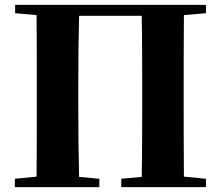

<svg xmlns="http://www.w3.org/2000/svg" viewBox="-20 -767 904 787"><path d="M824.2 -712.9 733.9 -705.1Q732.9 -603 732.9 -395V-351.1Q732.9 -146 733.9 -43L824.2 -34.2V0H477.1V-34.2L561 -42Q563 -143.1 563 -365.2V-395Q563 -601.1 561 -702.1H304.2Q300.8 -584.5 300.8 -395V-365.2Q300.8 -163.1 304.2 -42L387.2 -34.2V0H41V-34.2L129.9 -43Q130.9 -144 130.9 -351.1V-395Q130.9 -602.1 129.9 -705.1L42 -712.9V-747.1H824.2Z"/></svg>

Font: Noto Serif JP Black
Style: Regular
Weight: 900
Designer: Ryoko NISHIZUKA  (kana & ideographs); Frank Grießhammer (Latin, Greek & Cyrillic); Wenlong ZHANG  (bopomofo); Sandoll Co
Foundry: Adobe Systems Incorporated
Version: Version 1.001;PS 1.001;hotconv 16.6.54;makeotf.lib2.5.65590